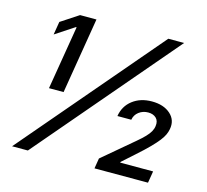

<svg xmlns="http://www.w3.org/2000/svg" viewBox="-104 -848 1044 968"><g transform="rotate(15 417.5 -364.0)"><path d="M283.7 -727.5 218.3 -331.1H142.1L197.3 -663.6H193.4L94.7 -598.6L106 -667L198.2 -727.5ZM38.1 0 658.7 -727.5H741.2L120.6 0ZM468.3 0 477.1 -53.7 638.2 -189.9Q662.6 -210.4 677.7 -226.3Q692.9 -242.2 700.9 -256.3Q709 -270.5 710.9 -285.6Q714.8 -312.5 699.5 -327.4Q684.1 -342.3 657.7 -342.3Q629.9 -342.3 609.1 -326.4Q588.4 -310.5 584 -284.7H511.7Q520.5 -338.4 561.3 -369.6Q602.1 -400.9 661.6 -400.9Q723.1 -400.9 758.5 -369.1Q793.9 -337.4 784.2 -288.6Q781.7 -274.4 774.9 -259.5Q768.1 -244.6 753.7 -226.1Q739.3 -207.5 714.6 -182.4Q689.9 -157.2 650.9 -122.6L586.9 -65.4L585.9 -61.5H757.8L747.6 0Z"/></g></svg>

Font: Inter 16pt
Style: Italic
Weight: 400
Italic angle: -9.3988°
Version: Version 4.001;git-66647c0bb